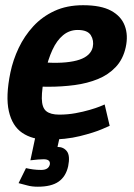

<svg xmlns="http://www.w3.org/2000/svg" viewBox="-20 -528 513 737"><path d="M381.7 -127 401 -45Q401 -45 371 -32Q341 -19 286.8 -5.5Q232.7 8 160 8L207.3 -88Q239.7 -88 269.7 -93.5Q299.7 -99 324.2 -106.2Q348.7 -113.3 364 -119.5Q379.3 -125.7 381.7 -127ZM20 -250H153.3Q140 -185.3 140.5 -150Q141 -114.7 157.5 -101.3Q174 -88 207.3 -88L160 8Q104 8 65.5 -18Q27 -44 14 -101Q1 -158 20 -250ZM299 -508Q367.3 -508 406.2 -487Q445 -466 458.8 -429.5Q472.7 -393 462.7 -347Q452.7 -301 424.5 -271Q396.3 -241 355.8 -224.5Q315.3 -208 266.7 -201.5Q218 -195 166 -195L89 -196L161.3 -287.7Q202 -285.7 232.8 -288.7Q263.7 -291.7 285.2 -299Q306.7 -306.3 319.5 -318.5Q332.3 -330.7 336 -347Q341.3 -372.3 328.7 -392.7Q316 -413 278.3 -413Q246.7 -413 222.3 -393Q198 -373 181.2 -336.5Q164.3 -300 153.3 -250H20Q30 -298 51.8 -344Q73.7 -390 107.7 -427Q141.7 -464 189.2 -486Q236.7 -508 299 -508ZM147.3 83.3Q140.3 83.3 126 84.3Q111.7 85.3 96.7 87.3L115.3 0H208.7L200.7 36Q224.3 36 237 53Q249.7 70 241.7 110Q232.7 150 204.8 169.3Q177 188.7 125 188.7Q102 188.7 84.8 183.8Q67.7 179 51.3 175L79.7 117.3Q92.7 120.3 107 122.3Q121.3 124.3 138.3 124.3Q166.3 124.3 171.3 103.3Q174.3 83.3 147.3 83.3Z"/></svg>

Font: Epunda Slab Light
Style: Italic
Weight: 300
Italic angle: -12°
Designer: Simon Atzbach
Foundry: typofactur
Version: Version 1.102